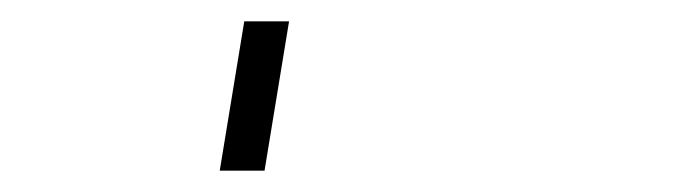

<svg xmlns="http://www.w3.org/2000/svg" viewBox="-20 60 640 180"><path d="M186 220 209 80H251L228 220Z"/></svg>

Font: Iosevka XLt Ex Obl
Style: Regular
Weight: 200
Width: 7
Italic angle: -9°
Monospace: yes
Designer: Belleve Invis
Foundry: Belleve Invis
Version: Version 32.5.0; ttfautohint (v1.8.4)